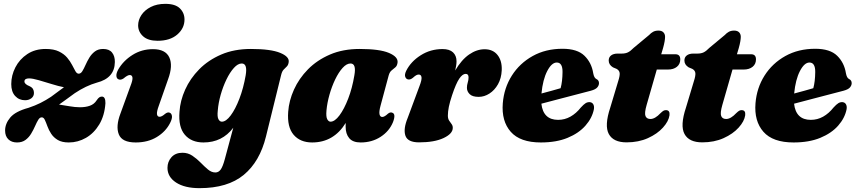

<svg xmlns="http://www.w3.org/2000/svg" viewBox="-20 -728 4456 998"><path d="M528 -191.5Q523.5 -127 496 -81.2Q468.5 -35.5 426.8 -11.5Q385 12.5 337.5 12.5Q302 12.5 280.2 -0.5Q258.5 -13.5 246 -32.8Q233.5 -52 226.5 -71.5Q219.5 -91 213.2 -104.5Q207 -118 197.5 -118Q187 -118.5 179 -105.5Q171 -92.5 162.5 -73Q154 -53.5 142.2 -33.8Q130.5 -14 112.8 -0.8Q95 12.5 68.5 12.5Q40 12.5 23.2 -4Q6.5 -20.5 6.5 -49.5Q6.5 -85 33.2 -117Q60 -149 128 -167.5Q162.5 -179 190.5 -193Q218.5 -207 245.5 -225Q266.5 -240.5 283 -252.8Q299.5 -265 312.5 -274.5Q284 -280 248.8 -291Q213.5 -302 181.5 -311.2Q149.5 -320.5 131 -320.5Q107 -320.5 107 -304.5Q107 -290.5 133.5 -280Q146.5 -274 151.5 -265.2Q156.5 -256.5 156.5 -245Q156.5 -227.5 143 -217.2Q129.5 -207 110.5 -207Q79 -207 58.8 -229Q38.5 -251 38.5 -291Q38.5 -336 60 -378Q81.5 -420 121.8 -446.8Q162 -473.5 217.5 -473.5Q259.5 -473.5 286.2 -460.5Q313 -447.5 329 -428.5Q345 -409.5 354.8 -390.2Q364.5 -371 372 -358Q379.5 -345 389 -345Q400 -345 408 -358Q416 -371 424.5 -390.2Q433 -409.5 444.5 -428.5Q456 -447.5 473.2 -460.5Q490.5 -473.5 516 -473.5Q547.5 -473.5 562.5 -454.8Q577.5 -436 577 -405.5Q576 -322 483.5 -298.5Q427 -282.5 368.5 -243.5Q340.5 -222.5 320.5 -208.5Q300.5 -194.5 287 -184.5Q310.5 -181 340.5 -175.8Q370.5 -170.5 395.5 -170.5Q425.5 -170.5 447.5 -178.5Q469.5 -186.5 482 -206Q490 -218 496.2 -222Q502.5 -226 510 -226Q528.5 -225.5 528 -191.5Z M799 -516Q750 -516 724.2 -539Q698.5 -562 698 -595.5Q698 -624 715 -649.8Q732 -675.5 763.8 -691.8Q795.5 -708 839.5 -708Q891 -708 915 -684.5Q939 -661 939 -626.5Q939 -581 901.5 -548.5Q864 -516 799 -516ZM805.5 -178.5Q794 -147.5 796 -134.2Q798 -121 809.5 -121Q821 -121 838.5 -136.5Q852.5 -147 862.5 -142Q872 -138 873.8 -124.5Q875.5 -111 864 -88.5Q841.5 -44 795.2 -15.8Q749 12.5 685.5 12.5Q614 12.5 597.5 -29.8Q581 -72 606 -137.5L658 -280.5Q670.5 -312 668.5 -325Q666.5 -338 654.5 -338Q643 -338 622.5 -320.5Q607.5 -310.5 596.5 -315.5Q586.5 -319 585 -332.5Q583.5 -346 594.5 -366.5Q621 -412.5 668.8 -442.5Q716.5 -472.5 775 -472.5Q840 -472.5 860 -429.8Q880 -387 853.5 -315.5Z M1362.5 -18.5Q1330.5 112 1247 181Q1163.5 250 1017 250Q940 250 895.2 220.8Q850.5 191.5 850.5 144.5Q850.5 112.5 871.2 89.2Q892 66 928.5 66Q957 66 980 81.5Q1003 97 1022.8 117.2Q1042.5 137.5 1061 153Q1079.5 168.5 1099.5 168.5Q1116 168.5 1127 153.5Q1138 138.5 1148.5 99.5L1192.5 -64Q1135 12.5 1037.5 12.5Q975 12.5 940.8 -27.5Q906.5 -67.5 913 -147Q916.5 -204.5 942.5 -262.2Q968.5 -320 1015.5 -367.8Q1062.5 -415.5 1129.8 -444.5Q1197 -473.5 1284 -473.5Q1387.5 -473.5 1436.5 -453.2Q1485.5 -433 1480.5 -404.5Q1478.5 -390 1470.8 -382.5Q1463 -375 1454.5 -366.2Q1446 -357.5 1441.5 -339ZM1112 -153.5Q1108.5 -121 1115.5 -108.2Q1122.5 -95.5 1133 -95.5Q1155 -95.5 1179.2 -128Q1203.5 -160.5 1224.5 -215.2Q1245.5 -270 1257 -336.5Q1267.5 -398 1236.5 -398Q1216.5 -398 1195.8 -375Q1175 -352 1157 -314.8Q1139 -277.5 1127 -235Q1115 -192.5 1112 -153.5Z M1958 -178.5Q1949.5 -147 1952.8 -133.5Q1956 -120 1967 -120Q1978.5 -120 1996.5 -137Q2008.5 -146.5 2018 -142.5Q2039.5 -136.5 2022.5 -92.5Q2003 -45.5 1958 -16.5Q1913 12.5 1854.5 12.5Q1814 12.5 1795.2 -9.8Q1776.5 -32 1776.5 -70Q1776.5 -79 1777 -89Q1714.5 12.5 1602.5 12.5Q1540.5 12.5 1506.2 -27.5Q1472 -67.5 1478 -147Q1482 -204.5 1508 -262.2Q1534 -320 1581 -367.8Q1628 -415.5 1695.2 -444.5Q1762.5 -473.5 1849.5 -473.5Q1953 -473.5 2001.5 -453Q2050 -432.5 2046.5 -403Q2044.5 -386 2035.2 -378.2Q2026 -370.5 2015.8 -362.2Q2005.5 -354 2000.5 -336.5ZM1677 -154Q1674 -121 1681 -108.2Q1688 -95.5 1698 -95.5Q1720 -95.5 1744.5 -128.2Q1769 -161 1790 -215.5Q1811 -270 1822 -336.5Q1833 -398 1802 -398Q1781.5 -398 1760.8 -375Q1740 -352 1722.2 -315Q1704.5 -278 1692.5 -235.5Q1680.5 -193 1677 -154Z M2102 -315Q2091 -316.5 2086.5 -328.5Q2082 -340.5 2091.5 -360Q2115.5 -408 2166.5 -440.5Q2217.5 -473 2280.5 -473Q2316.5 -473 2334.8 -455.8Q2353 -438.5 2353 -409.5Q2353 -398.5 2351 -386.5Q2349 -374.5 2346 -361.5Q2379 -417.5 2418.5 -444.8Q2458 -472 2499 -472Q2542.5 -472 2566.2 -442Q2590 -412 2588 -363Q2586 -321 2568.5 -290Q2551 -259 2524.2 -241.8Q2497.5 -224.5 2468 -224.5Q2435.5 -224.5 2421.2 -238.8Q2407 -253 2407 -271.5Q2407 -285.5 2411.2 -298.8Q2415.5 -312 2415.5 -326Q2415.5 -344 2400.5 -344Q2384 -344 2367 -318.8Q2350 -293.5 2330 -233.5Q2318 -197.5 2313 -172.5Q2308 -147.5 2308 -127Q2308 -111 2314.5 -101.2Q2321 -91.5 2327.2 -83.2Q2333.5 -75 2333.5 -63.5Q2333.5 -33 2285.8 -10.5Q2238 12 2158.5 12Q2099 12 2087.2 -23Q2075.5 -58 2099.5 -116L2160.5 -280.5Q2173 -312.5 2171 -326.5Q2169 -340.5 2156.5 -340.5Q2150 -340.5 2143.2 -336.8Q2136.5 -333 2126 -323.5Q2113 -313 2102 -315Z M3067 -160Q3058 -114.5 3023.2 -75Q2988.5 -35.5 2930.2 -11.5Q2872 12.5 2791.5 12.5Q2683.5 12.5 2634.8 -43Q2586 -98.5 2593.5 -191.5Q2600 -271 2640.5 -335Q2681 -399 2748.8 -436.8Q2816.5 -474.5 2904 -474.5Q2981 -474.5 3018 -438.2Q3055 -402 3063.5 -347.5Q3068 -323 3079.5 -317.5Q3093.5 -311 3093.5 -296Q3093.5 -284 3084.5 -273.5Q3075.5 -263 3051.5 -256.5Q3025 -249.5 2980.8 -238Q2936.5 -226.5 2887 -213.5Q2837.5 -200.5 2794 -189Q2803.5 -105 2881 -105Q2915.5 -105 2945.2 -121.8Q2975 -138.5 2999 -169Q3014 -185.5 3024.2 -191.8Q3034.5 -198 3046.5 -197Q3058.5 -195.5 3064 -185.5Q3069.5 -175.5 3067 -160ZM2874 -403Q2847.5 -403 2824.5 -358.8Q2801.5 -314.5 2794.5 -242Q2821 -249 2847.2 -256.2Q2873.5 -263.5 2894 -269.5Q2903.5 -304 2904 -353.5Q2904.5 -403 2874 -403Z M3185 -370 3166 -378Q3144 -391.5 3144 -413.5Q3144 -430.5 3156.5 -440Q3169 -449.5 3191 -449.5H3212Q3231 -449.5 3244.2 -456Q3257.5 -462.5 3274 -479.5L3354 -546Q3363.5 -556.5 3375 -562.8Q3386.5 -569 3402.5 -569Q3419.5 -569 3428.2 -560Q3437 -551 3437 -536.5Q3437 -527 3434.5 -512.2Q3432 -497.5 3426.5 -478L3417 -446H3490.5Q3516 -446 3516 -419.5Q3516 -395 3498.5 -380.8Q3481 -366.5 3451.5 -366.5H3394L3341 -182Q3329 -140 3335.2 -124.8Q3341.5 -109.5 3361 -109.5Q3385 -109.5 3413.5 -140Q3423.5 -149.5 3429 -152.5Q3434.5 -155.5 3441.5 -155.5Q3463 -155.5 3460 -129Q3455.5 -97.5 3426 -64.8Q3396.5 -32 3347.8 -10Q3299 12 3237 12Q3168 12 3144.5 -31.5Q3121 -75 3152 -168.5L3193 -305Q3202.5 -334 3201 -348Q3199.5 -362 3185 -370Z M3578.5 -370 3559.5 -378Q3537.5 -391.5 3537.5 -413.5Q3537.5 -430.5 3550 -440Q3562.5 -449.5 3584.5 -449.5H3605.5Q3624.5 -449.5 3637.8 -456Q3651 -462.5 3667.5 -479.5L3747.5 -546Q3757 -556.5 3768.5 -562.8Q3780 -569 3796 -569Q3813 -569 3821.8 -560Q3830.5 -551 3830.5 -536.5Q3830.5 -527 3828 -512.2Q3825.5 -497.5 3820 -478L3810.5 -446H3884Q3909.5 -446 3909.5 -419.5Q3909.5 -395 3892 -380.8Q3874.5 -366.5 3845 -366.5H3787.5L3734.5 -182Q3722.5 -140 3728.8 -124.8Q3735 -109.5 3754.5 -109.5Q3778.5 -109.5 3807 -140Q3817 -149.5 3822.5 -152.5Q3828 -155.5 3835 -155.5Q3856.5 -155.5 3853.5 -129Q3849 -97.5 3819.5 -64.8Q3790 -32 3741.2 -10Q3692.5 12 3630.5 12Q3561.5 12 3538 -31.5Q3514.5 -75 3545.5 -168.5L3586.5 -305Q3596 -334 3594.5 -348Q3593 -362 3578.5 -370Z M4380.5 -160Q4371.5 -114.5 4336.8 -75Q4302 -35.5 4243.8 -11.5Q4185.5 12.5 4105 12.5Q3997 12.5 3948.2 -43Q3899.5 -98.5 3907 -191.5Q3913.5 -271 3954 -335Q3994.5 -399 4062.2 -436.8Q4130 -474.5 4217.5 -474.5Q4294.5 -474.5 4331.5 -438.2Q4368.5 -402 4377 -347.5Q4381.5 -323 4393 -317.5Q4407 -311 4407 -296Q4407 -284 4398 -273.5Q4389 -263 4365 -256.5Q4338.5 -249.5 4294.2 -238Q4250 -226.5 4200.5 -213.5Q4151 -200.5 4107.5 -189Q4117 -105 4194.5 -105Q4229 -105 4258.8 -121.8Q4288.5 -138.5 4312.5 -169Q4327.5 -185.5 4337.8 -191.8Q4348 -198 4360 -197Q4372 -195.5 4377.5 -185.5Q4383 -175.5 4380.5 -160ZM4187.5 -403Q4161 -403 4138 -358.8Q4115 -314.5 4108 -242Q4134.5 -249 4160.8 -256.2Q4187 -263.5 4207.5 -269.5Q4217 -304 4217.5 -353.5Q4218 -403 4187.5 -403Z"/></svg>

Font: Fraunces 72pt S050 Black
Style: Italic
Weight: 900
Italic angle: -16°
Version: Version 1.000; ttfautohint (v1.8.3)